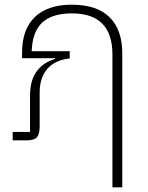

<svg xmlns="http://www.w3.org/2000/svg" viewBox="-20 -598 631 818"><path d="M501 -370V200H459V-366Q459 -541 286 -541Q202 -541 160 -502Q118 -463 115 -380H277V-349Q214 -342 181.5 -304.5Q149 -267 149 -204V-60Q149 -26 137 -13Q125 0 94 0H34V-36H108V-190Q108 -257 137 -295Q166 -333 215 -347V-350H74V-374Q74 -473 128.5 -525.5Q183 -578 286 -578Q393 -578 447 -524.5Q501 -471 501 -370Z"/></svg>

Font: Anuphan ExtraLight
Style: Regular
Weight: 200
Designer: Cadson Demak
Version: Version 3.001